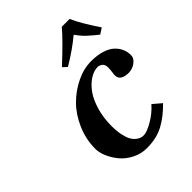

<svg xmlns="http://www.w3.org/2000/svg" viewBox="-189 -749 862 862"><g transform="rotate(-45 241.5 -318.0)"><path d="M237.8 9.8Q202.1 9.8 169.9 -6.3Q137.7 -22.5 116.9 -47.1Q96.2 -71.8 84 -99.6Q71.8 -127.4 71.8 -151.9Q71.8 -211.9 95.7 -267.1Q119.6 -322.3 157.5 -360.4Q195.3 -398.4 242.7 -421.1Q290 -443.8 336.9 -443.8Q376.5 -443.8 405.8 -434.3Q435.1 -424.8 451.4 -408.9Q467.8 -393.1 475.3 -375Q482.9 -356.9 482.9 -336.9Q482.9 -319.8 470 -307.9Q457 -295.9 443.8 -291.5Q430.7 -287.1 420.9 -287.1Q367.2 -287.1 367.2 -323.2Q367.2 -331.5 369.1 -342.8Q371.1 -354 371.1 -370.1Q371.1 -388.7 360.4 -396.7Q349.6 -404.8 339.8 -404.8Q314.9 -404.8 289.6 -388.7Q264.2 -372.6 243.2 -343.8Q222.2 -314.9 209 -270Q195.8 -225.1 195.8 -172.9Q195.8 -140.1 201.2 -115.5Q206.5 -90.8 214.1 -77.1Q221.7 -63.5 232.2 -54.9Q242.7 -46.4 251.5 -43.7Q260.3 -41 269 -41Q288.6 -41 326.4 -62.7Q364.3 -84.5 392.1 -116.2L432.1 -82Q389.2 -38.1 344.7 -14.2Q300.3 9.8 237.8 9.8ZM402.8 -646Q422.4 -599.6 478 -517.1L450.2 -499Q420.4 -522.5 401.6 -540.3Q382.8 -558.1 365.2 -583Q316.4 -541.5 245.1 -499L225.1 -517.1Q317.4 -603 353 -646Z"/></g></svg>

Font: Linux Libertine G
Style: Bold Italic
Weight: 700
Italic angle: -11.5°
Designer: Philipp H. Poll
Foundry: Philipp H. Poll
Version: Version 4.1.0